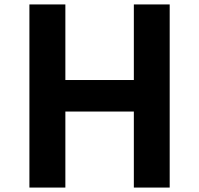

<svg xmlns="http://www.w3.org/2000/svg" viewBox="-20 -845 898 865"><path d="M112.5 0V-825H274.5V-484.5H583V-825H744.5V0H583V-342.5H274.5V0Z"/></svg>

Font: Spartan Thin
Style: Bold
Weight: 700
Version: Version 1.004